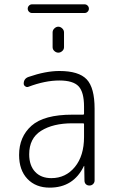

<svg xmlns="http://www.w3.org/2000/svg" viewBox="-20 -859 540 889"><path d="M372.1 -798.8H127.9Q120.1 -798.8 114.3 -804.7Q108.4 -810.5 108.4 -818.8Q108.4 -827.1 114.3 -833Q120.1 -838.9 127.9 -838.9H372.1Q379.9 -838.9 385.7 -833Q391.6 -827.1 391.6 -818.8Q391.6 -810.5 385.7 -804.7Q379.9 -798.8 372.1 -798.8ZM223.6 -709Q223.6 -719.7 231.9 -727.5Q240.2 -735.4 250 -735.4Q259.8 -735.4 268.1 -727.5Q276.4 -719.7 276.4 -709V-640.6Q276.4 -629.9 268.1 -622.6Q259.8 -615.2 250 -615.2Q240.2 -615.2 231.9 -622.6Q223.6 -629.9 223.6 -640.6ZM315.4 -288.1Q225.6 -288.1 170.4 -253.4Q115.2 -218.8 115.2 -144.5Q115.2 -92.8 142.6 -63.5Q169.9 -34.2 217.8 -34.2Q284.2 -34.2 326.7 -85.9Q369.1 -137.7 369.1 -224.6V-283.2Q369.1 -288.1 364.3 -288.1ZM210 9.8Q145.5 9.8 106.9 -30.8Q68.4 -71.3 68.4 -141.6Q68.4 -225.6 126 -276.9Q183.6 -328.1 315.4 -328.1H364.3Q369.1 -328.1 369.1 -332V-365.2Q369.1 -432.6 343.8 -459.5Q318.4 -486.3 254.9 -486.3Q188.5 -486.3 111.3 -457Q104.5 -454.1 97.2 -459Q89.8 -463.9 89.8 -471.7Q89.8 -495.1 112.3 -502.9Q191.4 -530.3 254.9 -530.3Q344.7 -530.3 381.3 -491.7Q418 -453.1 418 -355.5V-23.4Q418 -13.7 411.1 -6.8Q404.3 0 394 0Q383.8 0 377.4 -6.3Q371.1 -12.7 371.1 -23.4L370.1 -89.8Q370.1 -90.8 369.1 -90.8Q368.2 -90.8 368.2 -89.8Q320.3 9.8 210 9.8Z"/></svg>

Font: Rounded-L Mgen+ 1m light
Style: Regular
Weight: 200
Designer: [Source Han Sans]
Ryoko NISHIZUKA  (kana & ideographs); Paul D. Hunt (Latin, Greek & Cyrillic); Wenlong ZHANG  (bopomofo
Version: Version 1.059.20150602